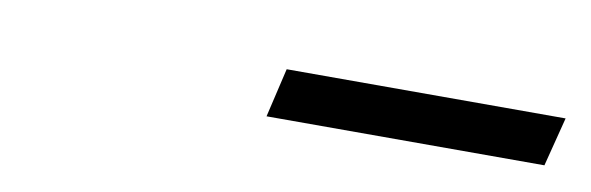

<svg xmlns="http://www.w3.org/2000/svg" viewBox="-23 -756 557 181"><g transform="rotate(10 255.0 -665.5)"><path d="M232 -642H498L510 -689H243Z"/></g></svg>

Font: Titillium Web
Style: Light Italic
Weight: 300
Italic angle: -13°
Version: Version 1.001;PS 57.000;hotconv 1.0.70;makeotf.lib2.5.55311